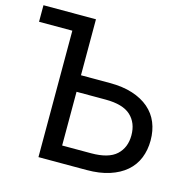

<svg xmlns="http://www.w3.org/2000/svg" viewBox="-103 -804 911 908"><g transform="rotate(15 352.5 -350.0)"><path d="M163 -619H0V-700H257V-426H399Q462 -426 510 -410.5Q558 -395 590.5 -367Q623 -339 639 -300Q655 -261 655 -213Q655 -166 639 -126.5Q623 -87 590.5 -59Q558 -31 510 -15.5Q462 0 399 0H163ZM399 -82Q484 -82 522.5 -117.5Q561 -153 561 -213Q561 -274 522.5 -309.5Q484 -345 399 -345H257V-82Z"/></g></svg>

Font: Golos UI
Style: Regular
Weight: 400
Designer: A.Korolkova, Vitaly Kuzmin
Foundry: ParaType Ltd
Version: Version 2.000